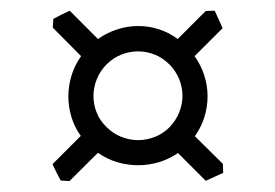

<svg xmlns="http://www.w3.org/2000/svg" viewBox="-20 -471 509 355"><path d="M177.2 -352.1Q165 -339.8 158.9 -324.5Q152.8 -309.1 152.8 -293.5Q152.8 -277.8 158.7 -262.9Q164.6 -248 176.8 -236.3Q189.5 -223.6 204.6 -217.8Q219.7 -211.9 235.4 -211.9Q251 -211.9 266.1 -217.8Q281.2 -223.6 293.5 -235.8Q305.2 -248 311.3 -263.2Q317.4 -278.3 317.4 -293.9Q317.4 -309.6 311.3 -324.7Q305.2 -339.8 293 -352.1Q280.8 -364.3 265.9 -370.1Q251 -376 235.4 -376Q219.7 -376 204.6 -370.1Q189.5 -364.3 177.2 -352.1ZM360.4 -136.7 309.1 -188Q292.5 -176.8 273.7 -171.1Q254.9 -165.5 235.4 -165.5Q215.8 -165.5 196.8 -171.1Q177.7 -176.8 161.1 -188.5L108.4 -136.2L92.3 -137.2Q88.4 -144 84.5 -151.9Q80.6 -159.7 77.1 -167.5L129.4 -219.7Q117.7 -235.8 112.1 -254.6Q106.4 -273.4 106.4 -293Q106.4 -312.5 112.3 -331.5Q118.2 -350.6 129.9 -367.2L77.6 -419.9L78.6 -436Q85.4 -439.9 93.3 -443.8Q101.1 -447.8 108.9 -451.2L161.1 -398.9Q177.7 -410.6 196.8 -416.7Q215.8 -422.9 235.4 -422.9Q254.9 -422.9 273.4 -417Q292 -411.1 308.6 -398.9L360.4 -450.7L377 -451.2L391.6 -418.9L339.8 -367.2Q351.6 -350.6 357.7 -331.5Q363.8 -312.5 363.8 -293Q363.8 -273.4 357.9 -254.6Q352.1 -235.8 340.3 -219.2L392.1 -168L392.6 -151.4Z"/></svg>

Font: Gentium Plus Afr
Style: Regular
Weight: 400
Designer: J. Victor Gaultney, Annie Olsen, Iska Routamaa, Becca Hirsbrunner
Foundry: SIL International
Version: Version 5.000